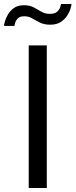

<svg xmlns="http://www.w3.org/2000/svg" viewBox="-58 -936 376 956"><path d="M85 0V-710H175V0ZM192 -813Q162 -813 141 -823.5Q120 -834 102.5 -844.5Q85 -855 63 -855Q41 -855 30.5 -844Q20 -833 17 -821Q14 -809 14 -807H-38Q-38 -813 -33.5 -829.5Q-29 -846 -18 -864.5Q-7 -883 12 -896.5Q31 -910 61 -910Q90 -910 109.5 -899.5Q129 -889 147.5 -878Q166 -867 190 -867Q216 -867 227.5 -878.5Q239 -890 242.5 -902Q246 -914 246 -916H298Q298 -910 293.5 -894Q289 -878 277 -859Q265 -840 244.5 -826.5Q224 -813 192 -813Z"/></svg>

Font: Raleway Thin Medium
Style: Regular
Weight: 500
Version: Version 4.026